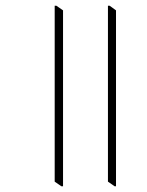

<svg xmlns="http://www.w3.org/2000/svg" viewBox="-20 -642 512 667"><path d="M193 5H199V-606L176 -622H170V-11ZM378 5H383V-606L361 -622H355V-11Z"/></svg>

Font: Noto Serif Devanagari Condensed Thin
Style: Regular
Weight: 100
Width: 3
Designer: Universal Thirst, Indian Type Foundry and the Monotype Design Team
Foundry: Monotype Imaging Inc.
Version: Version 2.004